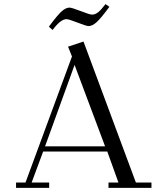

<svg xmlns="http://www.w3.org/2000/svg" viewBox="-20 -914 777 934"><path d="M58.1 0V-25.9H104L330.1 -639.2L311 -687L386.2 -711.9L641.1 -25.9H716.8V0H507.8V-25.9H556.2L502 -176.8H189.9L133.8 -25.9H219.2V0ZM199.2 -202.1H491.2L342.8 -598.1ZM217.8 -784.2Q260.3 -841.8 280.5 -859.4Q300.8 -877 317.9 -877Q329.1 -877 373 -859.9Q417 -842.8 428.2 -842.8Q442.9 -842.8 457.8 -854.7Q472.7 -866.7 493.2 -894L512.2 -880.9Q469.7 -823.2 449 -805.2Q428.2 -787.1 411.1 -787.1Q400.4 -787.1 357.4 -804Q314.5 -820.8 303.2 -820.8Q274.9 -820.8 235.8 -768.1Z"/></svg>

Font: Dehuti Alt
Style: Book
Weight: 400
Version: Version 1.2